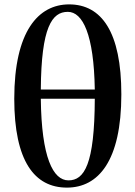

<svg xmlns="http://www.w3.org/2000/svg" viewBox="-20 -839 617 875"><path d="M285 16C428 16 533 -105 533 -409C533 -693 443 -819 295 -819C155 -819 45 -697 45 -389C45 -105 137 16 285 16ZM292 -17C222 -17 169 -121 166 -389H412C411 -89 364 -17 292 -17ZM166 -431C168 -716 217 -785 289 -785C357 -785 408 -682 412 -431Z"/></svg>

Font: Noto Serif KR
Style: Bold
Weight: 700
Designer: Ryoko NISHIZUKA 西塚涼子 (kana & ideographs); Frank Grießhammer (Latin, Greek & Cyrillic); Wenlong ZHANG 张文龙 (bopomofo); San
Foundry: Adobe
Version: Version 2.001;hotconv 1.1.0;makeotfexe 2.6.0